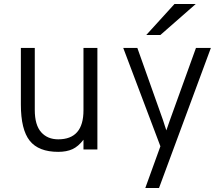

<svg xmlns="http://www.w3.org/2000/svg" viewBox="-20 -752 1121 966"><path d="M400 0V-49Q374 -15 344.5 -1.5Q315 12 273 12Q174 12 129.5 -44Q85 -100 85 -226V-511H155V-199Q155 -123 187 -87Q219 -51 273 -51Q400 -51 400 -197V-511H470V0Z M716 -576 858 -732H965L787 -576ZM711 194 787 -16 600 -511H671L800 -148Q803 -138 809 -120Q815 -102 817 -96L835 -148L966 -511H1041L780 194Z"/></svg>

Font: Overpass Light
Style: Regular
Weight: 300
Designer: Delve Withrington, Thomas Jockin
Foundry: Delve Fonts
Version: Version 3.000;DELV;Overpass